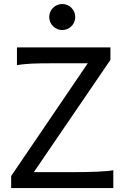

<svg xmlns="http://www.w3.org/2000/svg" viewBox="-20 -953 641 973"><path d="M539.6 -649.4 151.4 -80.6H341.8Q413.6 -80.6 469.2 -82.8Q524.9 -85 554.2 -90.3V0H36.6V-61L424.8 -632.3H258.8Q222.7 -632.3 193.6 -632.1Q164.6 -631.8 141.1 -630.6Q117.7 -629.4 99.1 -627.4Q80.6 -625.5 65.9 -622.6V-712.9H539.6ZM229.5 -866.7Q229.5 -880.4 234.6 -892.3Q239.7 -904.3 248.8 -913.3Q257.8 -922.4 269.8 -927.5Q281.7 -932.6 295.4 -932.6Q309.1 -932.6 321 -927.5Q333 -922.4 342 -913.3Q351.1 -904.3 356.2 -892.3Q361.3 -880.4 361.3 -866.7Q361.3 -853 356.2 -841.1Q351.1 -829.1 342 -820.1Q333 -811 321 -805.9Q309.1 -800.8 295.4 -800.8Q281.7 -800.8 269.8 -805.9Q257.8 -811 248.8 -820.1Q239.7 -829.1 234.6 -841.1Q229.5 -853 229.5 -866.7Z"/></svg>

Font: Andika Compact
Style: Regular
Weight: 400
Designer: Victor Gaultney, Annie Olsen, Julie Remington, Don Collingsworth, Eric Hays, Becca Hirsbrunner
Foundry: SIL International
Version: Version 5.000 ; LnSpcTght